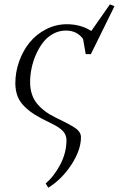

<svg xmlns="http://www.w3.org/2000/svg" viewBox="-20 -564 549 887"><path d="M50.8 -178.2Q50.8 -231 68.6 -280.8Q86.4 -330.6 117.4 -368.4Q148.4 -406.2 193.4 -429.2Q238.3 -452.1 289.1 -452.1Q352.5 -452.1 401.9 -420.9L487.8 -543.9L508.8 -535.2L399.9 -314H376L363.8 -383.8Q335.9 -422.9 284.2 -422.9Q252.9 -422.9 225.3 -407.7Q197.8 -392.6 178.7 -367.7Q159.7 -342.8 146 -311.5Q132.3 -280.3 125.7 -247.8Q119.1 -215.3 119.1 -185.1Q119.1 -125.5 150.1 -86.7Q181.2 -47.9 236.8 -21Q309.6 13.7 331.8 30.5Q354 47.4 354 69.8Q354 129.9 309.1 197.8Q264.2 265.6 203.1 303.2L190.9 283.2Q228.5 252.4 257.8 197.3Q287.1 142.1 287.1 83Q287.1 60.5 271.7 42.7Q256.3 24.9 214.8 4.9Q171.4 -15.6 143.6 -32.7Q115.7 -49.8 93.5 -71.5Q71.3 -93.3 61.3 -119.1Q51.3 -145 50.8 -178.2Z"/></svg>

Font: Dihjauti
Style: Italic
Weight: 400
Italic angle: -9°
Designer: T. Christopher White
Version: Version 3.0.0